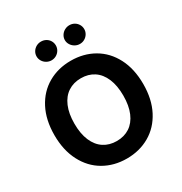

<svg xmlns="http://www.w3.org/2000/svg" viewBox="-209 -1073 1171 1236"><g transform="rotate(-30 376.5 -455.5)"><path d="M376.5 9.8Q281.9 9.8 206.9 -33.6Q132 -76.9 89.2 -159.4Q46.4 -241.9 46.4 -353.5Q46.4 -466.6 89.2 -548.7Q132 -630.7 206.9 -673.7Q281.9 -716.8 376.5 -716.8Q471.2 -716.8 546.2 -673.7Q621.1 -630.7 663.9 -548.7Q706.7 -466.6 706.7 -353.5Q706.7 -241.4 663.9 -159.1Q621.1 -76.9 546.2 -33.6Q471.2 9.8 376.5 9.8ZM376.5 -586.7Q321.5 -586.7 280.5 -559.8Q239.5 -532.9 217.2 -480.4Q194.9 -428 194.9 -353.5Q194.9 -279 217.2 -226.6Q239.5 -174.2 280.5 -147.3Q321.5 -120.4 376.5 -120.4Q432 -120.4 472.8 -147.3Q513.6 -174.2 535.9 -226.6Q558.2 -279 558.2 -353.5Q558.2 -428 535.9 -480.4Q513.6 -532.9 472.8 -559.8Q432 -586.7 376.5 -586.7ZM200.3 -850Q200.3 -869 210 -885Q219.8 -901 236.3 -910.3Q252.9 -919.5 272 -919.5Q291.9 -919.5 308.2 -910.5Q324.5 -901.4 334 -885.4Q343.5 -869.4 343.5 -850Q343.5 -831.5 334 -815.5Q324.5 -799.5 308.2 -790Q291.9 -780.5 272 -780.5Q253.3 -780.5 236.5 -790Q219.8 -799.5 210 -815.7Q200.3 -831.9 200.3 -850ZM410.5 -850Q410.5 -869 420.6 -885Q430.6 -901 447.4 -910.3Q464.1 -919.5 483.2 -919.5Q502.7 -919.5 519 -910.3Q535.3 -901 544.8 -885Q554.4 -869 554.4 -850Q554.4 -831.5 544.8 -815.5Q535.3 -799.5 519 -790Q502.7 -780.5 483.2 -780.5Q464.1 -780.5 447.4 -790Q430.6 -799.5 420.6 -815.7Q410.5 -831.9 410.5 -850Z"/></g></svg>

Font: Pretendard Std Variable
Style: Regular
Weight: 400
Designer: Base glyphs from Inter by Rasmus Andersson; Hangeul glyphs from Noto Sans CJK(Source Han Sans) by Jang Soo-young and Kan
Foundry: Kil Hyung-jin
Version: Version 1.309;Glyphs 3.2 (3225)